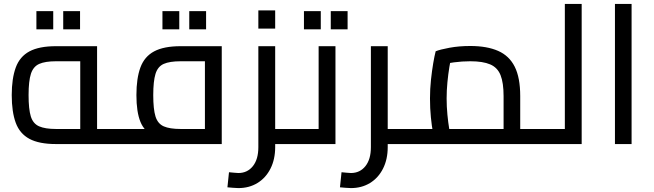

<svg xmlns="http://www.w3.org/2000/svg" viewBox="-20 -736 3342 981"><path d="M266 0Q180 0 130.5 -26.5Q81 -53 60.5 -108.5Q40 -164 40 -250Q40 -335 60.5 -391Q81 -447 130.5 -473.5Q180 -500 266 -500H476V-43H390V-456L429 -423H266Q211 -423 180.5 -409.5Q150 -396 138 -359Q126 -322 126 -250Q126 -178 137.5 -141Q149 -104 180 -90.5Q211 -77 266 -77H584V0ZM584 0V-77Q590 -77 594 -74.5Q598 -72 600 -67Q602 -62 603 -55Q604 -48 604 -39Q604 -30 603 -22.5Q602 -15 600 -10Q598 -5 594 -2.5Q590 0 584 0ZM166 -586V-679H252V-586ZM303 -586V-679H389V-586Z M578 0V-77H1078L1027 -34V-456L1067 -423H903Q847 -423 816.5 -409.5Q786 -396 774.5 -358.5Q763 -321 763 -250Q763 -178 774.5 -141Q786 -104 816.5 -90.5Q847 -77 903 -77V-19Q817 -19 767.5 -41Q718 -63 697.5 -113.5Q677 -164 677 -250Q677 -336 697.5 -391.5Q718 -447 767.5 -473.5Q817 -500 903 -500H1113V0ZM578 0Q572 0 568 -2.5Q564 -5 562 -10Q560 -15 559 -22.5Q558 -30 558 -39Q558 -51 559.5 -59Q561 -67 565.5 -72Q570 -77 578 -77ZM810 -586V-679H896V-586ZM947 -586V-679H1033V-586Z M1365 0V-77H1493V0ZM1198 225Q1185 225 1170.5 223.5Q1156 222 1142 221L1150 144Q1164 145 1176.5 146.5Q1189 148 1198 148Q1244 148 1272 113Q1300 78 1300 16V-500H1386V16Q1386 78 1362 125.5Q1338 173 1295.5 199Q1253 225 1198 225ZM1493 0V-77Q1499 -77 1503 -74.5Q1507 -72 1509 -67Q1511 -62 1512 -55Q1513 -48 1513 -39Q1513 -30 1512 -22.5Q1511 -15 1509 -10Q1507 -5 1503 -2.5Q1499 0 1493 0ZM1300 -590V-683H1386V-590Z M1493 0V-77H1650L1608 -43V-500H1694V0ZM1493 0Q1487 0 1483 -2.5Q1479 -5 1477 -10Q1475 -15 1474 -22.5Q1473 -30 1473 -39Q1473 -51 1474.5 -59Q1476 -67 1480.5 -72Q1485 -77 1493 -77ZM1533 -586V-679H1619V-586ZM1670 -586V-679H1756V-586Z M1940 0V-77H2068V0ZM1773 225Q1760 225 1745.5 223.5Q1731 222 1717 221L1725 144Q1739 145 1751.5 146.5Q1764 148 1773 148Q1819 148 1847 113Q1875 78 1875 16V-500H1961V16Q1961 78 1937 125.5Q1913 173 1870.5 199Q1828 225 1773 225ZM2068 0V-77Q2074 -77 2078 -74.5Q2082 -72 2084 -67Q2086 -62 2087 -55Q2088 -48 2088 -39Q2088 -30 2087 -22.5Q2086 -15 2084 -10Q2082 -5 2078 -2.5Q2074 0 2068 0Z M2638 0V-77H2746V0ZM2068 0V-77H2611L2553 -35V-245Q2553 -313 2537.5 -352Q2522 -391 2484.5 -407Q2447 -423 2383 -423Q2341 -423 2300 -417.5Q2259 -412 2236 -402L2288 -454Q2282 -430 2276 -393.5Q2270 -357 2266 -315.5Q2262 -274 2262 -233Q2262 -191 2266 -150Q2270 -109 2275 -79.5Q2280 -50 2283 -38L2202 -15Q2198 -28 2192 -60Q2186 -92 2181.5 -137Q2177 -182 2177 -233Q2177 -282 2182 -328.5Q2187 -375 2193.5 -413Q2200 -451 2206 -474Q2228 -483 2276.5 -492Q2325 -501 2383 -501Q2468 -501 2525 -476Q2582 -451 2610 -395Q2638 -339 2638 -245V0ZM2068 0Q2062 0 2058 -2.5Q2054 -5 2052 -10Q2050 -15 2049 -22.5Q2048 -30 2048 -39Q2048 -51 2049.5 -59Q2051 -67 2055.5 -72Q2060 -77 2068 -77ZM2746 0V-77Q2752 -77 2756 -74.5Q2760 -72 2762 -67Q2764 -62 2765 -55Q2766 -48 2766 -39Q2766 -30 2765 -22.5Q2764 -15 2762 -10Q2760 -5 2756 -2.5Q2752 0 2746 0Z M2866 0V-716H2952V0ZM2746 0V-77H2866V0ZM2746 0Q2740 0 2736 -2.5Q2732 -5 2730 -10Q2728 -15 2727 -22.5Q2726 -30 2726 -39Q2726 -51 2727.5 -59Q2729 -67 2733.5 -72Q2738 -77 2746 -77Z M3122 0V-716H3207V0Z"/></svg>

Font: Cairo Play Medium
Style: Regular
Weight: 500
Version: Version 3.119